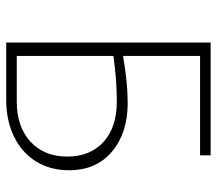

<svg xmlns="http://www.w3.org/2000/svg" viewBox="-60 -638 698 618"><g transform="rotate(90 289.0 -329.0)"><path d="M528 -202Q528 -142 500 -96.5Q472 -51 420.5 -25.5Q369 0 301 0H117V-658H480V-624H160V-376Q245 -391 312 -391Q408 -391 468 -340.5Q528 -290 528 -202ZM484 -196Q484 -270 437 -313Q390 -356 306 -356Q237 -356 160 -345V-34H307Q389 -34 436.5 -78.5Q484 -123 484 -196Z"/></g></svg>

Font: Ysabeau Infant Light
Style: Regular
Weight: 300
Designer: Christian Thalmann (Catharsis Fonts)
Version: Version 0.003